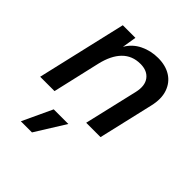

<svg xmlns="http://www.w3.org/2000/svg" viewBox="-204 -642 1012 1012"><g transform="rotate(45 301.5 -136.0)"><path d="M22 0 138 -500H232L219 -420Q245 -465 291.5 -487.5Q338 -510 392 -510Q448 -510 487 -485.5Q526 -461 542 -415Q558 -369 543 -306L472 0H365L435 -300Q448 -357 423.5 -389.5Q399 -422 348 -422Q287 -422 247.5 -382Q208 -342 190 -265L129 0ZM303 71 199 238H116L194 71Z"/></g></svg>

Font: Work Sans Medium
Style: Italic
Weight: 500
Italic angle: -13°
Designer: Wei Huang
Foundry: Wei Huang
Version: Version 2.012; ttfautohint (v1.8.3)